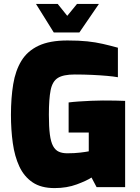

<svg xmlns="http://www.w3.org/2000/svg" viewBox="-20 -957 715 982"><path d="M259 5Q190 5 146.5 -24.5Q103 -54 79 -105.5Q55 -157 45.5 -225Q36 -293 36 -370Q36 -456 47.5 -526Q59 -596 89.5 -646Q120 -696 177 -723Q234 -750 325 -750Q384 -750 426.5 -745.5Q469 -741 506 -732.5Q543 -724 583 -713V-562Q561 -566 527 -569Q493 -572 451 -574Q409 -576 362 -576Q304 -576 276 -558.5Q248 -541 239 -496Q230 -451 230 -370Q230 -308 235 -269.5Q240 -231 251.5 -210Q263 -189 281 -181Q299 -173 324 -173Q361 -173 390 -176.5Q419 -180 434 -183V-279H331V-433Q353 -436 383.5 -438Q414 -440 446.5 -441.5Q479 -443 506 -443Q542 -443 569.5 -442.5Q597 -442 620 -441V0H474L448 -49Q424 -33 373 -14Q322 5 259 5ZM255 -791 164 -937H275L324 -876L374 -937H486L386 -791Z"/></svg>

Font: Exo Thin Black
Style: Regular
Weight: 900
Version: Version 2.000